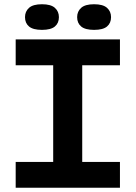

<svg xmlns="http://www.w3.org/2000/svg" viewBox="-20 -886 640 906"><path d="M54 -122H231V-578H54V-700H546V-578H368V-122H546V0H54ZM98 -805Q98 -832 117 -849Q136 -866 178 -866Q220 -866 239 -849Q258 -832 258 -805Q258 -777 239 -761Q220 -745 178 -745Q136 -745 117 -761Q98 -777 98 -805ZM344 -805Q344 -832 363 -849Q382 -866 424 -866Q466 -866 485 -849Q504 -832 504 -805Q504 -777 485 -761Q466 -745 424 -745Q382 -745 363 -761Q344 -777 344 -805Z"/></svg>

Font: PT Mono
Style: Bold
Weight: 700
Monospace: yes
Designer: A.Korolkova, I.Chaeva
Foundry: ParaType Ltd
Version: Version 1.000 OFL